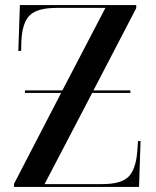

<svg xmlns="http://www.w3.org/2000/svg" viewBox="-20 -734 611 754"><path d="M35 0V-12L220 -369H78V-379H225L394 -703H203Q128 -703 98 -675Q68 -647 64 -575L63 -534H52L58 -714H515V-702L347 -379H492V-369H342L155 -11H382Q454 -11 483.5 -39Q513 -67 519 -138L522 -180H532L526 0Z"/></svg>

Font: Noto Serif Display SemiCondensed Medium
Style: Regular
Weight: 500
Width: 4
Designer: Monotype Design Team
Foundry: Monotype Imaging Inc.
Version: Version 2.009